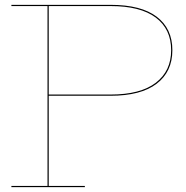

<svg xmlns="http://www.w3.org/2000/svg" viewBox="-20 -772 768 792"><path d="M691 -565Q691 -476 626 -426.5Q561 -377 436 -377H181V-5H330V0H27V-5H176V-747H27V-752H436Q562 -752 626.5 -703Q691 -654 691 -565ZM686 -565Q686 -652 622.5 -699.5Q559 -747 436 -747H181V-382H436Q559 -382 622.5 -430.5Q686 -479 686 -565Z"/></svg>

Font: Hepta Slab Hairline
Style: Regular
Weight: 400
Designer: Michael LaGattuta
Foundry: Michael LaGattuta
Version: Version 1.100; ttfautohint (v1.8) -l 8 -r 50 -G 200 -x 14 -D